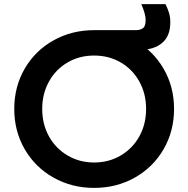

<svg xmlns="http://www.w3.org/2000/svg" viewBox="-20 -904 918 936"><path d="M49.5 -373Q49.5 -481.5 100.5 -569.4Q151.5 -657.2 240.8 -707.1Q330 -757 439 -757Q548 -757 637.1 -707.1Q726.2 -657.2 777.4 -569.2Q828.5 -481.2 828.5 -373Q828.5 -264.5 777.5 -176.5Q726.5 -88.5 637.2 -38.2Q548 12 439 12Q330 12 240.8 -38.2Q151.5 -88.5 100.5 -176.5Q49.5 -264.5 49.5 -373ZM692.2 -373Q692.2 -447.2 659.2 -506.6Q626.2 -566 568.6 -599.6Q511 -633.2 439 -633.2Q367 -633.2 309.4 -599.6Q251.8 -566 218.8 -506.6Q185.8 -447.2 185.8 -373Q185.8 -298.5 218.8 -239.1Q251.8 -179.8 309.8 -145.8Q367.8 -111.8 439 -111.8Q510.2 -111.8 568.2 -145.8Q626.2 -179.8 659.2 -239.1Q692.2 -298.5 692.2 -373ZM439 -757H642.2H644.5Q663.2 -757.2 676.6 -766.4Q690 -775.5 690 -806.8Q690 -822 684.5 -841.1Q679 -860.2 670.2 -880.8L669.2 -883.8H786.8Q798.8 -859.5 804.5 -839.6Q810.2 -819.8 810.2 -795Q810.2 -728.2 770.5 -694.8Q730.8 -661.2 663 -661.2H439Z"/></svg>

Font: Trafiko Sans Variable
Style: Regular
Weight: 400
Designer: Gumpita Rahayu / Trafiko
Foundry: Tokotype / Trafiko
Version: Version 0.001;FEAKit 1.0